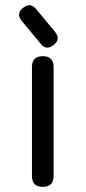

<svg xmlns="http://www.w3.org/2000/svg" viewBox="-20 -725 332 745"><path d="M146 0Q104 0 104 -42V-465Q104 -507 146 -507Q188 -507 188 -465V-42Q188 0 146 0ZM189 -551Q159.5 -527.5 138 -555L65 -643Q41 -672 69 -694Q97 -717.5 120 -690L193 -602Q216.5 -574 189 -551Z"/></svg>

Font: Jura Light
Style: Bold
Weight: 700
Version: Version 5.104